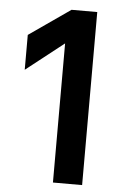

<svg xmlns="http://www.w3.org/2000/svg" viewBox="-51 -737 485 774"><g transform="rotate(5 191.0 -350.0)"><path d="M192.9 0V-563L40 -442.9V-584L207 -700.2H311V0Z"/></g></svg>

Font: TASA Explorer SemiBold
Style: Regular
Weight: 600
Designer: Weizhong Zhang
Foundry: Local Remote
Version: Version 1.000;Glyphs 3.1.2 (3151)